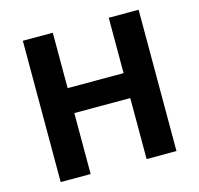

<svg xmlns="http://www.w3.org/2000/svg" viewBox="-104 -825 973 937"><g transform="rotate(-15 382.5 -357.0)"><path d="M674.8 0H523.9V-308.1H241.2V0H89.8V-713.9H241.2V-434.1H523.9V-713.9H674.8Z"/></g></svg>

Font: OpenSans-Bold
Style: Bold
Weight: 700
Foundry: Ascender Corporation
Version: Version 1.10